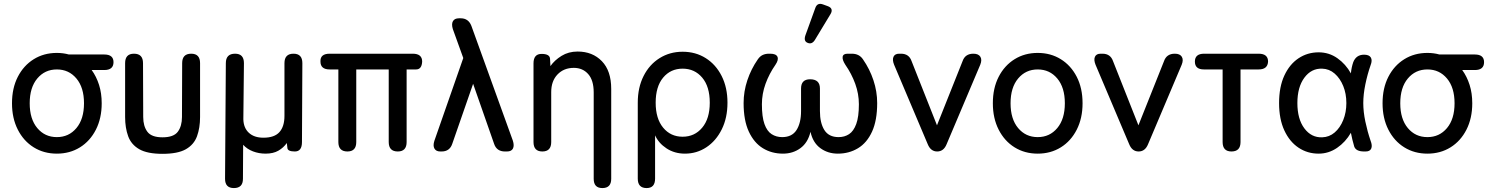

<svg xmlns="http://www.w3.org/2000/svg" viewBox="-20 -770 7564 976"><path d="M269 11Q203 11 151.5 -21Q100 -53 70.5 -111Q41 -169 41 -245Q41 -322 70.5 -379.5Q100 -437 151.5 -469Q203 -501 269 -501Q301 -501 330 -493H510Q557 -493 557 -454Q557 -414 510 -414H446Q470 -381 483.5 -338.5Q497 -296 497 -245Q497 -169 467.5 -111Q438 -53 386.5 -21Q335 11 269 11ZM269 -73Q330 -73 368.5 -119Q407 -165 407 -245Q407 -325 368.5 -371Q330 -417 269 -417Q208 -417 169.5 -371Q131 -325 131 -245Q131 -165 169.5 -119Q208 -73 269 -73Z M806 12Q729 12 688 -11.5Q647 -35 631.5 -77.5Q616 -120 616 -175V-449Q616 -497 661 -497Q707 -497 707 -449L708 -175Q708 -129 729 -100.5Q750 -72 806 -72Q863 -72 884 -100.5Q905 -129 905 -175L906 -449Q906 -497 952 -497Q997 -497 997 -449V-175Q997 -120 981.5 -77.5Q966 -35 925 -11.5Q884 12 806 12Z M1169 186Q1124 186 1124 139L1128 -449Q1128 -497 1175 -497Q1220 -497 1220 -449L1217 -164Q1218 -120 1245 -95Q1272 -70 1319 -70Q1375 -70 1400.5 -98.5Q1426 -127 1426 -181V-449Q1426 -497 1472 -497Q1517 -497 1517 -449L1515 -48Q1515 0 1479 0Q1443 0 1441 -17L1438 -43Q1421 -19 1395 -4Q1369 11 1330 11Q1296 11 1266 -0.5Q1236 -12 1216 -34L1215 139Q1215 186 1169 186Z M1746 0Q1700 0 1700 -48V-417H1656Q1609 -417 1609 -457Q1607 -497 1656 -497H2078Q2126 -497 2126 -457Q2124 -417 2095 -417H2047V-48Q2047 0 2002 0Q1956 0 1956 -48V-417H1791V-48Q1791 0 1746 0Z M2218 0Q2197 0 2188.5 -14.5Q2180 -29 2188 -54L2335 -475L2282 -622Q2274 -648 2282.5 -662.5Q2291 -677 2313 -677H2322Q2361 -677 2376 -639L2587 -55Q2595 -30 2587.5 -15Q2580 0 2557 0H2547Q2505 0 2492 -38L2385 -344L2279 -39Q2266 0 2225 0Z M2737 0Q2692 0 2692 -48V-448Q2692 -496 2733 -496Q2774 -496 2776 -472L2778 -434Q2799 -464 2834.5 -486Q2870 -508 2916 -508Q2992 -508 3039.5 -459Q3087 -410 3087 -318V139Q3087 186 3042 186Q2998 186 2998 139V-300Q2998 -362 2970 -393.5Q2942 -425 2897 -425Q2846 -425 2814 -391.5Q2782 -358 2782 -302V-48Q2782 0 2737 0Z M3267 186Q3222 186 3222 138V-248Q3222 -325 3251.5 -383.5Q3281 -442 3333 -474.5Q3385 -507 3450 -507Q3516 -507 3567.5 -474.5Q3619 -442 3648.5 -383.5Q3678 -325 3678 -248Q3678 -171 3649 -112.5Q3620 -54 3571 -21.5Q3522 11 3462 11Q3409 11 3368.5 -15.5Q3328 -42 3310 -82V138Q3310 186 3267 186ZM3450 -75Q3511 -75 3549.5 -121Q3588 -167 3588 -248Q3588 -330 3549.5 -375.5Q3511 -421 3450 -421Q3389 -421 3351 -375.5Q3313 -330 3313 -248Q3313 -167 3351 -121Q3389 -75 3450 -75Z M3960 11Q3903 11 3858 -16.5Q3813 -44 3786.5 -101Q3760 -158 3760 -246Q3760 -305 3779 -362Q3798 -419 3832 -468Q3843 -484 3857 -490.5Q3871 -497 3889 -497H3895Q3925 -497 3932 -481.5Q3939 -466 3922 -441Q3890 -395 3871.5 -344Q3853 -293 3853 -240Q3853 -176 3866 -139.5Q3879 -103 3902.5 -88Q3926 -73 3956 -73Q4006 -73 4029 -109Q4052 -145 4052 -205V-320Q4052 -367 4098 -367Q4148 -367 4148 -320V-205Q4148 -145 4170.5 -109Q4193 -73 4243 -73Q4273 -73 4296 -88Q4319 -103 4332.5 -139.5Q4346 -176 4346 -240Q4346 -293 4327.5 -344Q4309 -395 4277 -441Q4261 -466 4263.5 -481.5Q4266 -497 4289 -497H4310Q4348 -497 4367 -468Q4401 -419 4420 -362Q4439 -305 4439 -246Q4439 -158 4413 -101Q4387 -44 4341.5 -16.5Q4296 11 4239 11Q4188 11 4150 -17Q4112 -45 4100 -100Q4087 -45 4049 -17Q4011 11 3960 11ZM4123 -568Q4108 -543 4086 -552Q4064 -560 4074 -590L4124 -728Q4134 -759 4165 -747L4187 -739Q4204 -733 4207 -722Q4210 -711 4201 -697Z M4744 0Q4711 0 4696 -37L4525 -441Q4515 -466 4522 -481.5Q4529 -497 4551 -497H4560Q4601 -497 4614 -459L4743 -133L4873 -459Q4886 -497 4928 -497Q4954 -497 4963.5 -481.5Q4973 -466 4963 -441L4792 -37Q4777 0 4744 0Z M5255 11Q5189 11 5137.5 -21Q5086 -53 5056.5 -111Q5027 -169 5027 -245Q5027 -322 5056.5 -379.5Q5086 -437 5137.5 -469Q5189 -501 5255 -501Q5321 -501 5372.5 -469Q5424 -437 5453.5 -379.5Q5483 -322 5483 -245Q5483 -169 5453.5 -111Q5424 -53 5372.5 -21Q5321 11 5255 11ZM5255 -73Q5316 -73 5354.5 -119Q5393 -165 5393 -245Q5393 -325 5354.5 -371Q5316 -417 5255 -417Q5194 -417 5155.5 -371Q5117 -325 5117 -245Q5117 -165 5155.5 -119Q5194 -73 5255 -73Z M5768 0Q5735 0 5720 -37L5549 -441Q5539 -466 5546 -481.5Q5553 -497 5575 -497H5584Q5625 -497 5638 -459L5767 -133L5897 -459Q5910 -497 5952 -497Q5978 -497 5987.5 -481.5Q5997 -466 5987 -441L5816 -37Q5801 0 5768 0Z M6240 0Q6195 0 6195 -48V-417H6100Q6054 -417 6054 -457Q6054 -497 6101 -497H6378Q6426 -497 6426 -457Q6424 -417 6378 -417H6286V-48Q6286 0 6240 0Z M6683 11Q6626 11 6580.5 -19.5Q6535 -50 6508.5 -107.5Q6482 -165 6482 -246Q6482 -328 6508.5 -385.5Q6535 -443 6580.5 -473.5Q6626 -504 6683 -504Q6736 -504 6778.5 -474Q6821 -444 6847 -397Q6850 -428 6859 -454Q6874 -492 6914 -492Q6940 -492 6948.5 -477.5Q6957 -463 6947 -438Q6931 -392 6920.5 -341Q6910 -290 6910 -246Q6910 -202 6920.5 -152Q6931 -102 6947 -55Q6957 -30 6950.5 -15Q6944 0 6922 0H6914Q6873 0 6864 -25Q6859 -42 6854.5 -60.5Q6850 -79 6847 -95Q6820 -48 6777 -18.5Q6734 11 6683 11ZM6701 -72Q6737 -73 6764.5 -96.5Q6792 -120 6808 -159.5Q6824 -199 6824 -246Q6824 -294 6808 -333Q6792 -372 6764.5 -396Q6737 -420 6701 -421Q6646 -423 6610.5 -375Q6575 -327 6575 -246Q6575 -165 6610.5 -117.5Q6646 -70 6701 -72Z M7236 11Q7170 11 7118.5 -21Q7067 -53 7037.5 -111Q7008 -169 7008 -245Q7008 -322 7037.5 -379.5Q7067 -437 7118.5 -469Q7170 -501 7236 -501Q7268 -501 7297 -493H7477Q7524 -493 7524 -454Q7524 -414 7477 -414H7413Q7437 -381 7450.5 -338.5Q7464 -296 7464 -245Q7464 -169 7434.5 -111Q7405 -53 7353.5 -21Q7302 11 7236 11ZM7236 -73Q7297 -73 7335.5 -119Q7374 -165 7374 -245Q7374 -325 7335.5 -371Q7297 -417 7236 -417Q7175 -417 7136.5 -371Q7098 -325 7098 -245Q7098 -165 7136.5 -119Q7175 -73 7236 -73Z"/></svg>

Font: Zen Maru Gothic Medium
Style: Regular
Weight: 500
Designer: Yoshimichi Ohira
Foundry: Positype
Version: Version 1.001